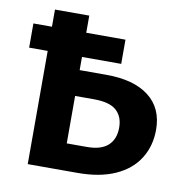

<svg xmlns="http://www.w3.org/2000/svg" viewBox="-75 -732 789 805"><g transform="rotate(10 319.0 -329.0)"><path d="M95 0V-658H241V-114H327Q387 -114 416.5 -141Q446 -168 446 -217Q446 -264 417 -290Q388 -316 321 -316H208V-426H355Q472 -426 536 -376.5Q600 -327 600 -235Q600 -166 566.5 -112.5Q533 -59 467.5 -29.5Q402 0 307 0ZM16 -482V-585H408V-482Z"/></g></svg>

Font: Ysabeau Infant ExtraBold
Style: Regular
Weight: 800
Designer: Christian Thalmann (Catharsis Fonts)
Version: Version 2.001;gftools[0.9.30]; featfreeze: ss01,ss02,lnum